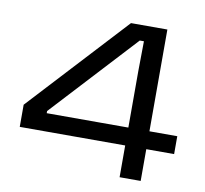

<svg xmlns="http://www.w3.org/2000/svg" viewBox="-73 -719 852 798"><g transform="rotate(10 352.5 -319.5)"><path d="M481.5 0V-448.5L483 -574H465.5L137 -218.5V-170L101 -209.5H688V-134H36.5V-227.5L417 -639H570.5V0Z"/></g></svg>

Font: Anek Gujarati Expanded
Style: Regular
Weight: 400
Width: 7
Designer: Mrunmayee Ghaisas (Gujarati), Yesha Goshar (Latin)
Foundry: Ek Type
Version: Version 1.003